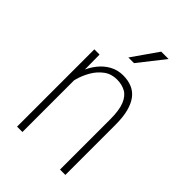

<svg xmlns="http://www.w3.org/2000/svg" viewBox="-222 -838 928 928"><g transform="rotate(45 241.5 -374.5)"><path d="M113.8 -415.5V0H77.1V-528.3H112.8ZM106.4 -305.7 88.9 -328.1Q91.8 -370.1 105.7 -407.7Q119.6 -445.3 142.8 -474.9Q166 -504.4 196.8 -521.2Q227.5 -538.1 265.1 -538.1Q298.8 -538.1 325.2 -527.1Q351.6 -516.1 369.6 -492.7Q387.7 -469.2 397.5 -432.1Q407.2 -395 407.2 -342.8V0H370.6V-343.3Q370.6 -405.8 356.4 -440.4Q342.3 -475.1 316.9 -489Q291.5 -502.9 257.8 -502.9Q219.2 -502.9 191.2 -482.2Q163.1 -461.4 144.5 -429.7Q126 -397.9 116.7 -364.5Q107.4 -331.1 106.4 -305.7ZM221.2 -616.7 313.5 -749H363.8L259.8 -616.7Z"/></g></svg>

Font: Roboto Condensed ExtraLight
Style: Regular
Weight: 250
Designer: Christian Robertson
Foundry: Google
Version: Version 3.008; 2023